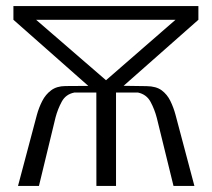

<svg xmlns="http://www.w3.org/2000/svg" viewBox="-20 -611 698 631"><path d="M39.2 0 101.3 -233.8Q107.8 -257.5 118.8 -279Q129.8 -300.6 148.1 -314.2Q166.3 -327.9 194.7 -328.2L270.2 -328.7L24.1 -546V-591H632V-546L386.2 -329L461.6 -327.9Q493.2 -327.6 511.4 -314.1Q529.5 -300.6 539.9 -279.2Q550.4 -257.8 556.8 -233.8L618.9 0H550.2L495.4 -223.3Q488.1 -251.5 474.9 -276.1Q461.7 -300.7 433.8 -306.8H361.3V0H296.8L296.6 -306.8H224.1Q196.1 -301.2 183 -277Q169.8 -252.7 162.5 -225L108 0ZM328.4 -347.3 556.8 -546H98.6Z"/></svg>

Font: Alumni Sans SC Thin
Style: Regular
Weight: 100
Designer: Robert E. Leuschke
Foundry: Robert E. Leuschke
Version: Version 1.018